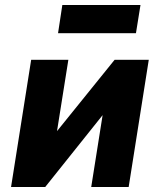

<svg xmlns="http://www.w3.org/2000/svg" viewBox="-20 -744 636 764"><path d="M24 0 104 -506H252L200 -179H172L436 -506H572L492 0H343L395 -328H422L160 0ZM211 -612 228 -724H539L521 -612Z"/></svg>

Font: Nunito Sans 7pt Condensed Black
Style: Italic
Weight: 900
Width: 3
Italic angle: -9°
Designer: Vernon Adams
Foundry: Vernon Adams
Version: Version 3.101;gftools[0.9.27]